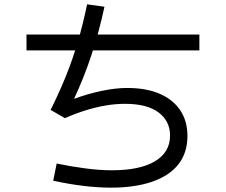

<svg xmlns="http://www.w3.org/2000/svg" viewBox="-20 -822 1040 884"><path d="M491 42Q433 42 365.5 34Q298 26 225 10L241 -69Q309 -55 374.5 -46.5Q440 -38 495 -38Q624 -38 693.5 -79.5Q763 -121 763 -198Q763 -264 710.5 -304Q658 -344 555 -344Q513 -344 468 -336.5Q423 -329 376 -314.5Q329 -300 279 -278L213 -316Q252 -394 283 -470.5Q314 -547 338 -628.5Q362 -710 381 -802L461 -791Q435 -671 400.5 -567Q366 -463 321 -367Q384 -390 447.5 -403.5Q511 -417 566 -417Q652 -417 713.5 -391Q775 -365 809 -315.5Q843 -266 843 -196Q843 -118 801 -65Q759 -12 679.5 15Q600 42 491 42ZM102 -590V-663H898V-590Z"/></svg>

Font: Murecho Thin
Style: Regular
Weight: 400
Version: Version 1.010